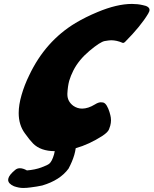

<svg xmlns="http://www.w3.org/2000/svg" viewBox="-20 -770 782 978"><path d="M365.7 -15.1Q363.3 2 358.4 19Q348.6 52.7 329.1 88.9Q286.1 147.9 195.3 174.8Q168.5 180.7 136.2 184.6Q116.7 187.5 97.7 187.5Q76.7 187.5 51.3 178.7Q21.5 165.5 21.5 146Q21.5 142.1 22.9 137.7Q27.8 120.1 56.6 96.2Q66.9 86.9 81.1 86.9Q97.2 86.9 117.2 98.1Q158.7 94.7 190.4 83Q222.2 71.3 231.4 63.5Q245.1 51.8 255.4 16.1Q257.3 8.8 258.8 0Q186.5 -0.5 148.4 -39.1Q131.8 -55.7 106.4 -91.3Q75.2 -133.8 75.2 -194.3Q75.2 -235.8 89.8 -286.1Q104.5 -337.4 128.9 -386.7Q210.9 -560.1 364.7 -652.8Q416.5 -683.6 476.6 -708.5Q575.7 -750 652.3 -750Q680.7 -750 706.5 -744.1Q741.7 -737.8 741.7 -719.2Q741.7 -716.3 740.7 -712.9Q738.8 -707.5 734.9 -700.7Q696.8 -636.7 616.7 -556.2Q611.3 -551.3 606.9 -551.3L604.5 -551.8Q574.2 -564.9 546.4 -564.9Q536.6 -564.9 513.7 -561Q490.7 -557.1 435.8 -511Q380.9 -464.8 353.5 -410.6Q340.3 -384.3 332.5 -358.4Q325.2 -331.5 323.2 -293.5V-289.1Q323.2 -253.4 353.5 -231Q374 -216.8 398.4 -216.8Q428.7 -216.8 463.9 -238.3Q481 -249 493.7 -249Q499 -249 504.9 -248Q515.6 -245.6 524.2 -231Q532.7 -216.3 537.8 -199Q543 -181.6 544.4 -171.4Q545.4 -164.6 545.4 -157.2Q545.4 -143.6 541.5 -129.4Q540.5 -125.5 535.2 -111.1Q529.8 -96.7 502 -78.1Q433.6 -34.2 365.7 -15.1Z"/></svg>

Font: Weird Comic
Style: Italic
Weight: 400
Italic angle: -16°
Designer: GGBotNet
Foundry: GGBotNet
Version: 0.80